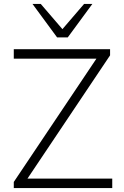

<svg xmlns="http://www.w3.org/2000/svg" viewBox="-20 -955 632 975"><path d="M50 0V-31L491 -689L500 -657H50V-705H539V-674L98 -16L89 -48H550V0ZM270 -765 145 -935H187L297 -807L407 -935H449L324 -765Z"/></svg>

Font: Nunito Sans 7pt ExtraLight
Style: Regular
Weight: 250
Designer: Vernon Adams
Foundry: Vernon Adams
Version: Version 3.101;gftools[0.9.27]